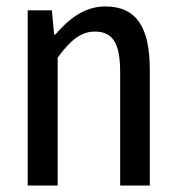

<svg xmlns="http://www.w3.org/2000/svg" viewBox="-20 -576 540 596"><path d="M66 0H159V-397C198 -451 232 -478 274 -478C333 -478 353 -438 353 -350V0H445V-360C445 -489 405 -556 307 -556C243 -556 194 -518 152 -469H148L141 -544H66Z"/></svg>

Font: Noto Sans Mono CJK SC
Style: Regular
Weight: 400
Designer: Ryoko NISHIZUKA 西塚涼子 (kana, bopomofo & ideographs); Paul D. Hunt (Latin, Greek & Cyrillic); Sandoll Communications 산돌커뮤니
Foundry: Adobe
Version: Version 2.004;hotconv 1.0.118;makeotfexe 2.5.65603